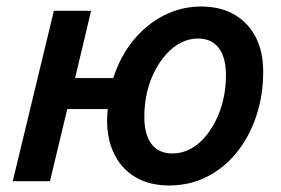

<svg xmlns="http://www.w3.org/2000/svg" viewBox="-20 -555 861 588"><path d="M498 13Q439 13 396.5 -11.5Q354 -36 331 -81Q308 -126 308 -186Q308 -196 308.5 -204.5Q309 -213 310 -221H186L133 0H19L145 -522H259L210 -316H327Q348 -382 388 -431Q428 -480 481.5 -507.5Q535 -535 596 -535Q655 -535 697.5 -510.5Q740 -486 763 -441.5Q786 -397 786 -336Q786 -262 764.5 -198.5Q743 -135 704.5 -87.5Q666 -40 613.5 -13.5Q561 13 498 13ZM508 -85Q535 -85 559.5 -97Q584 -109 604 -131Q624 -153 639.5 -183Q655 -213 663.5 -249Q672 -285 672 -325Q672 -379 650 -408Q628 -437 586 -437Q560 -437 535.5 -425Q511 -413 490.5 -390.5Q470 -368 454.5 -338.5Q439 -309 430.5 -273Q422 -237 422 -197Q422 -143 444 -114Q466 -85 508 -85Z"/></svg>

Font: Ubuntu Sans SemiBold
Style: Italic
Weight: 600
Italic angle: -13.5°
Designer: Dalton Maag Ltd
Foundry: Dalton Maag Ltd
Version: Version 1.006